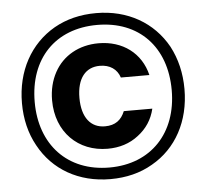

<svg xmlns="http://www.w3.org/2000/svg" viewBox="-51 -763 888 825"><g transform="rotate(-5 392.5 -350.0)"><path d="M42 -350C42 -281 57 -219 87 -165C146 -56 256 8 393 8C461 8 522 -7 575 -38C681 -98 743 -211 743 -350C743 -419 728 -481 699 -536C639 -644 529 -708 393 -708C324 -708 264 -693 211 -663C105 -602 42 -489 42 -350ZM97 -350C97 -537 212 -657 393 -657C573 -657 688 -537 688 -350C688 -166 573 -42 393 -42C212 -42 97 -166 97 -350ZM201 -471C182 -436 172 -396 172 -351C172 -213 266 -123 392 -123C443 -123 488 -137 525 -166C562 -194 587 -231 598 -278H475C460 -241 434 -220 389 -220C328 -220 290 -266 290 -351C290 -436 328 -481 389 -481C432 -481 463 -460 475 -423H598C575 -519 496 -578 392 -578C308 -578 238 -539 201 -471Z"/></g></svg>

Font: Poppins SemiBold
Style: Regular
Weight: 600
Designer: Ninad Kale (Devanagari), Jonny Pinhorn (Latin)
Foundry: Indian Type Foundry
Version: 4.004